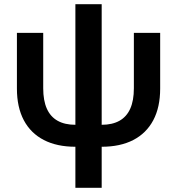

<svg xmlns="http://www.w3.org/2000/svg" viewBox="-20 -685 838 909"><path d="M336.9 9.8Q249.5 9.8 187.5 -22.2Q125.5 -54.2 92.8 -115.7Q60.1 -177.2 60.1 -265.6V-529.3H184.6V-267.1Q184.6 -209 201.7 -170.7Q218.8 -132.3 252.7 -113.3Q286.6 -94.2 336.9 -94.2H461.4Q511.7 -94.2 545.7 -113.3Q579.6 -132.3 596.7 -170.7Q613.8 -209 613.8 -267.1V-529.3H738.3V-265.6Q738.3 -177.2 705.6 -115.7Q672.9 -54.2 611.1 -22.2Q549.3 9.8 461.4 9.8ZM336.9 204.1V-665H461.4V204.1Z"/></svg>

Font: Inter 24pt SemiBold
Style: Regular
Weight: 600
Designer: Rasmus Andersson
Foundry: rsms
Version: Version 4.001;git-66647c0bb